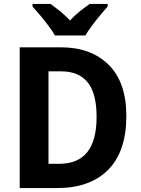

<svg xmlns="http://www.w3.org/2000/svg" viewBox="-20 -954 714 974"><path d="M621 -366Q621 -186 529 -93Q437 0 270 0H80V-714H288Q442 -714 531.5 -625Q621 -536 621 -366ZM470 -361Q470 -481 424.5 -536.5Q379 -592 292 -592H226V-123H279Q376 -123 423 -182.5Q470 -242 470 -361ZM259 -774Q247 -795 226.5 -822.5Q206 -850 184 -876Q162 -902 145 -921V-934H237Q259 -918 285 -897Q311 -876 335 -850Q360 -877 386 -897.5Q412 -918 435 -934H526V-921Q510 -903 488 -876.5Q466 -850 446 -823Q426 -796 413 -774Z"/></svg>

Font: Noto Sans SemiCondensed
Style: Bold
Weight: 700
Width: 4
Designer: Monotype Design Team
Foundry: Monotype Imaging Inc.
Version: Version 2.013; ttfautohint (v1.8.4.7-5d5b)